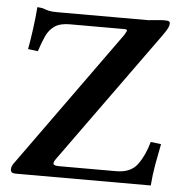

<svg xmlns="http://www.w3.org/2000/svg" viewBox="-49 -706 722 753"><g transform="rotate(5 312.0 -329.0)"><path d="M572 0H39Q20 0 20 -15Q20 -27 28 -38L417 -579Q422 -587 425.5 -594.5Q429 -602 415 -602H200Q163 -602 141.5 -587.5Q120 -573 108 -547Q96 -521 85 -486L46 -491Q52 -522 58.5 -570Q65 -618 68 -658Q87 -657 95.5 -653.5Q104 -650 115 -647.5Q126 -645 149 -645H506Q529 -647 544 -648.5Q559 -650 569 -650Q583 -650 587 -647.5Q591 -645 591 -640Q591 -632 586.5 -622Q582 -612 567 -591L193 -72Q183 -58 184.5 -51Q186 -44 209 -44H432Q489 -44 515.5 -80Q542 -116 557 -170L598 -165Q590 -126 582.5 -84Q575 -42 572 0Z"/></g></svg>

Font: Libertinus Serif SemiBold
Style: Regular
Weight: 600
Designer: Philipp H. Poll, Khaled Hosny
Foundry: Caleb Maclennan
Version: Version 7.051;RELEASE